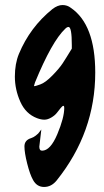

<svg xmlns="http://www.w3.org/2000/svg" viewBox="-20 -798 412 762"><path d="M136 -216Q136 -200 147 -200Q180 -200 207.5 -265.5Q235 -331 235 -370Q235 -378 231.5 -378Q228 -378 221 -369.5Q214 -361 206 -350.5Q198 -340 183.5 -331.5Q169 -323 156 -323Q143 -323 127 -329Q82 -346 60.5 -394.5Q39 -443 39 -494Q39 -545 55 -584Q99 -690 188 -762Q209 -778 228 -778Q247 -778 261 -767Q358 -701 358 -510Q358 -273 205 -82Q184 -56 155 -56Q126 -56 111 -84Q99 -105 88 -148.5Q77 -192 77 -217Q77 -242 104 -250Q113 -253 121.5 -259.5Q130 -266 131.5 -268Q133 -270 144 -284Q136 -220 136 -216ZM252 -691Q246 -691 239 -684Q186 -634 119 -471Q115 -459 115 -457.5Q115 -456 117.5 -456Q120 -456 140 -463Q160 -470 187.5 -498Q215 -526 228.5 -546.5Q242 -567 265 -605V-619Q265 -691 252 -691Z"/></svg>

Font: Ma Shan Zheng
Style: Regular
Weight: 400
Designer: ZhongQi
Foundry: ZhongQi
Version: Version 2.001